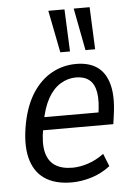

<svg xmlns="http://www.w3.org/2000/svg" viewBox="-53 -779 580 829"><g transform="rotate(-5 236.5 -364.5)"><path d="M225 9Q152 9 107 -22Q62 -53 47 -114.5Q32 -176 50 -266Q66 -344 100.5 -395.5Q135 -447 183 -473Q231 -499 287 -499Q344 -499 379.5 -473.5Q415 -448 428.5 -395.5Q442 -343 430 -262L425 -226H105L114 -282H381L363 -264Q374 -330 367.5 -368Q361 -406 339 -423.5Q317 -441 282 -441Q246 -441 214 -421.5Q182 -402 159.5 -361.5Q137 -321 126 -258L122 -236Q110 -172 119.5 -132Q129 -92 158 -73Q187 -54 233 -54Q265 -54 300.5 -65.5Q336 -77 370 -102L392 -47Q355 -18 310.5 -4.5Q266 9 225 9ZM333 -555 298 -738H367L375 -555ZM224 -555 188 -738H258L266 -555Z"/></g></svg>

Font: Nunito Sans 10pt Condensed
Style: Italic
Weight: 400
Width: 3
Italic angle: -9°
Designer: Vernon Adams
Foundry: Vernon Adams
Version: Version 3.101;gftools[0.9.27]